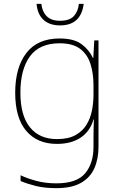

<svg xmlns="http://www.w3.org/2000/svg" viewBox="-20 -738 623 998"><path d="M290 -538Q363 -538 402.5 -509.5Q442 -481 463 -437H465L470 -528H492V25Q492 88 470.5 136.5Q449 185 401 212.5Q353 240 273 240Q212 240 167.5 229Q123 218 87 203V173Q123 190 170 202.5Q217 215 273 215Q379 215 422.5 163Q466 111 466 25V-17Q466 -46 466.5 -67Q467 -88 468 -117H466Q448 -55 399 -22.5Q350 10 276 10Q174 10 116.5 -57.5Q59 -125 59 -256Q59 -387 117 -462.5Q175 -538 290 -538ZM290 -513Q185 -513 135.5 -445Q86 -377 86 -256Q86 -138 135.5 -76.5Q185 -15 276 -15Q335 -15 372 -35.5Q409 -56 429.5 -89.5Q450 -123 458 -164Q466 -205 466 -246V-294Q466 -357 450 -406.5Q434 -456 396 -484.5Q358 -513 290 -513ZM415 -718Q401 -606 292 -606Q238 -606 206.5 -634.5Q175 -663 170 -718H195Q199 -678 222.5 -654Q246 -630 292 -630Q341 -630 363.5 -654Q386 -678 390 -718Z"/></svg>

Font: Noto Sans Sinhala UI Thin
Style: Regular
Weight: 100
Designer: Jelle Bosma - Monotype Design Team
Foundry: Monotype Imaging Inc.
Version: Version 2.006; ttfautohint (v1.8.4.7-5d5b)